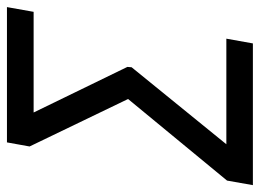

<svg xmlns="http://www.w3.org/2000/svg" viewBox="-131 -633 751 555"><g transform="rotate(-90 244.5 -355.5)"><path d="M105 -76.7 327.6 -350.6 328.6 -362.8 196.8 -633.8H487.8L501.5 -710.9H110.4L98.6 -645.5L235.8 -360.8L0 -74.7L-13.2 0H396.5L410.2 -76.7Z"/></g></svg>

Font: Roboto Condensed
Style: Italic
Weight: 400
Designer: Google
Version: Version 1.000;PS 001.000;hotconv 1.0.88;makeotf.lib2.5.64775